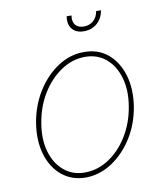

<svg xmlns="http://www.w3.org/2000/svg" viewBox="-83 -796 745 876"><g transform="rotate(-10 289.5 -358.0)"><path d="M244.1 11.7Q179.7 11.2 134.3 -26.1Q88.9 -63.5 69.6 -128.2Q50.3 -192.9 63.5 -274.4Q77.1 -354 117.2 -417.2Q157.2 -480.5 214.1 -517.3Q271 -554.2 334 -553.7Q399.4 -554.2 444.6 -516.4Q489.7 -478.5 509 -414.1Q528.3 -349.6 515.6 -268.6Q502.4 -189 462.2 -125.7Q421.9 -62.5 365 -25.6Q308.1 11.2 244.1 11.7ZM244.1 -11.7Q303.2 -11.7 355.5 -45.9Q407.7 -80.1 444.3 -139.6Q481 -199.2 493.2 -274.4Q505.4 -347.7 488.5 -405.8Q471.7 -463.9 431.9 -497.6Q392.1 -531.2 335 -531.2Q276.9 -531.2 224.6 -496.6Q172.4 -461.9 135.7 -402.6Q99.1 -343.3 86.9 -268.6Q74.2 -195.3 90.8 -137.2Q107.4 -79.1 147.5 -45.4Q187.5 -11.7 244.1 -11.7ZM351.6 -647Q315.4 -647 297.4 -669.2Q279.3 -691.4 285.2 -728H307.6Q303.2 -700.7 315.7 -684.6Q328.1 -668.5 355 -668.5Q381.8 -668.5 399.7 -684.6Q417.5 -700.7 421.9 -728H444.3Q440.4 -703.6 427.7 -685.3Q415 -667 395.5 -657Q376 -647 351.6 -647Z"/></g></svg>

Font: Inter Tight Thin
Style: Italic
Weight: 250
Italic angle: -9.39999°
Designer: Rasmus Andersson
Foundry: rsms
Version: Version 3.004